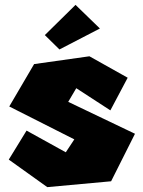

<svg xmlns="http://www.w3.org/2000/svg" viewBox="-20 -781 585 788"><path d="M164 -637 290 -761 390 -664 224 -578ZM89 -245 16 -126 174 -13 436 -37 534 -232 260 -363 293 -419 433 -328 504 -462 347 -550 120 -518 18 -344 285 -209 250 -156Z"/></svg>

Font: Super Mario
Style: Regular
Weight: 400
Version: Version 1.0